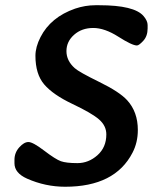

<svg xmlns="http://www.w3.org/2000/svg" viewBox="-20 -710 591 738"><path d="M506.3 -535.2Q487.8 -535.2 435.1 -568.8Q382.3 -602.5 338.4 -602.5Q294.4 -602.5 264.9 -576.4Q235.4 -550.3 235.4 -513.4Q235.4 -476.6 267.1 -448.2Q283.7 -433.1 361.6 -395Q439.5 -356.9 468.8 -324.7Q509.8 -279.8 509.8 -210.4Q509.8 -162.1 489.3 -123Q421.9 7.8 230.5 7.8Q154.3 7.8 84 -23.4Q35.6 -44.9 35.6 -82.5V-95.7Q35.6 -123 54 -143.6Q72.3 -164.1 89.4 -164.1Q106.4 -164.1 149.9 -130.9Q193.4 -97.7 214.1 -90.3Q234.9 -83 277.6 -83Q320.3 -83 354.5 -113.3Q388.7 -143.6 388.7 -193.4Q388.7 -226.6 360.6 -251Q332.5 -275.4 258.3 -310.5Q184.1 -345.7 150.1 -385.3Q116.2 -424.8 116.2 -495.6Q116.2 -529.3 135.7 -567.4Q174.8 -644 268.6 -676.8Q307.6 -689.9 346.2 -689.9H361.8Q496.1 -689.9 531.7 -648.4Q547.4 -629.9 547.4 -613.8V-600.6Q547.4 -571.3 530.8 -553.2Q514.2 -535.2 506.3 -535.2Z"/></svg>

Font: Averia Libre
Style: Bold Italic
Weight: 700
Italic angle: -6.90001°
Version: Version 1.002